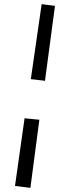

<svg xmlns="http://www.w3.org/2000/svg" viewBox="-20 -780 296 922"><path d="M196 -392 128 -400 180 -760 244 -752ZM98 -212 169 -205 126 122 52 113Z"/></svg>

Font: Andada SC
Style: Italic
Weight: 400
Italic angle: -8.29999°
Designer: Carolina Giovagnoli
Foundry: Carolina Giovagnoli
Version: Version 1.003